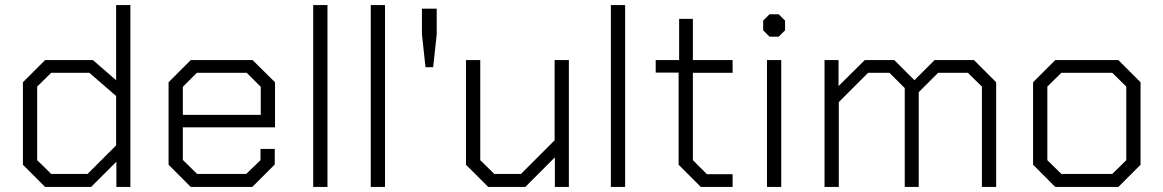

<svg xmlns="http://www.w3.org/2000/svg" viewBox="-20 -734 4569 754"><path d="M70 -87V-411L157 -498H345L436 -419V-714H492V0H437V-99L338 0H157ZM324 -51 436 -163V-357L331 -448H181L126 -394V-105L181 -51Z M642 -87V-411L729 -498H972L1060 -411V-234H698V-106L754 -51H947L1003 -105V-149H1059V-88L971 0H729ZM1004 -283V-393L949 -448H753L698 -393V-283Z M1210 -714H1266V0H1210Z M1436 -714H1492V0H1436Z M1637 -599V-700H1695V-599L1681 -470H1651Z M1810 -87V-498H1866V-105L1921 -51H2026L2158 -183V-498H2214V0H2159V-116L2043 0H1897Z M2379 -714H2435V0H2379Z M2645 -87V-449H2555V-498H2647V-660H2701V-498H2857V-448H2701V-105L2756 -50H2857V0H2732Z M2977 -615V-653L3002 -678H3038L3063 -653V-615L3038 -590H3002ZM2992 -498H3048V0H2992Z M3218 -498H3273V-396L3376 -498H3492L3571 -419L3650 -498H3805L3892 -411V0H3836V-394L3781 -448H3664L3588 -372V0H3533V-388L3473 -448H3389L3274 -333V0H3218Z M4037 -87V-411L4124 -498H4372L4459 -411V-87L4372 0H4124ZM4348 -51 4403 -105V-394L4348 -448H4148L4093 -394V-105L4148 -51Z"/></svg>

Font: Chakra Petch Light
Style: Regular
Weight: 300
Designer: Katatrad Aksorn Co.,Ltd.
Foundry: Cadson Demak Co.,Ltd.
Version: Version 1.000; ttfautohint (v1.6)